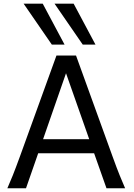

<svg xmlns="http://www.w3.org/2000/svg" viewBox="-20 -1011 721 1031"><path d="M119.6 0H19.5Q32.7 -29.8 47.9 -67.4Q63 -105 87.9 -173.3L283.2 -712.9H388.2L583.5 -173.3Q607.9 -105.5 623.5 -67.4Q639.2 -29.3 651.9 0H551.8L485.4 -188H185.1ZM459 -263.7 334.5 -617.7 211.4 -263.7ZM106.9 -991.2H209.5L326.7 -771.5H258.3ZM272.9 -991.2H375.5L492.7 -771.5H424.3Z"/></svg>

Font: Andika LitF DSA DSG
Style: Regular
Weight: 400
Designer: Victor Gaultney, Annie Olsen, Julie Remington, Don Collingsworth, Eric Hays, Becca Hirsbrunner
Foundry: SIL International
Version: Version 6.200 ; LitF DSA DSG; ttfautohint (v1.8.3.10-c5d8)